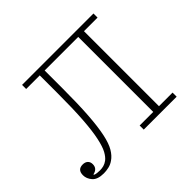

<svg xmlns="http://www.w3.org/2000/svg" viewBox="-128 -663 829 829"><g transform="rotate(-45 286.5 -248.0)"><path d="M75 12Q37 12 21 -6.5Q5 -25 5 -46Q5 -80 37 -80Q52 -80 60.5 -72Q69 -64 69 -50Q69 -23 40 -17V-14Q46 -11 55 -10Q64 -9 72 -9Q84 -9 95 -12Q106 -15 117 -23Q130 -33 141 -53Q152 -73 160.5 -112.5Q169 -152 173.5 -215Q178 -278 178 -373V-483H95V-508H531V-483H448V-25H531V0H330V-25H413V-483H208V-374Q208 -279 203.5 -214Q199 -149 190 -106.5Q181 -64 167 -40.5Q153 -17 135 -5Q121 5 105 8.5Q89 12 75 12Z"/></g></svg>

Font: IBM Plex Serif ExtLt
Style: Regular
Weight: 200
Designer: Mike Abbink, Paul van der Laan, Pieter van Rosmalen
Foundry: Bold Monday
Version: Version 3.001